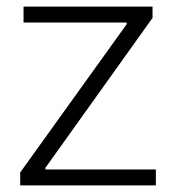

<svg xmlns="http://www.w3.org/2000/svg" viewBox="-20 -560 530 579"><path d="M41 -40 362 -487V-492H51V-540H440V-506L117 -54V-49H450V-1H41Z"/></svg>

Font: Encode Sans Wide
Style: ExtraLight
Weight: 200
Designer: Pablo Impallari, Andres Torresi
Foundry: Pablo Impallari, Andres Torresi
Version: Version 1.000; ttfautohint (v1.00) -l 8 -r 50 -G 200 -x 14 -